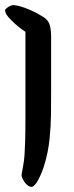

<svg xmlns="http://www.w3.org/2000/svg" viewBox="-26 -677 292 755"><path d="M74 -552Q72 -553 59.5 -562Q47 -571 32.5 -584Q18 -597 6 -611Q-6 -625 -6 -637Q-6 -639 -2.5 -642.5Q1 -646 6.5 -649.5Q12 -653 17.5 -655Q23 -657 28 -657Q40 -656 55.5 -651.5Q71 -647 87.5 -640Q104 -633 119 -625Q134 -617 145 -610Q165 -597 170 -577.5Q175 -558 175 -534V-317Q175 -272 174.5 -226Q174 -180 169 -132Q167 -109 161 -78.5Q155 -48 145.5 -19.5Q136 9 124 31Q112 53 100 58Q91 58 83 52Q75 46 69.5 37.5Q64 29 61 21Q58 13 59 9Q63 -14 66 -30.5Q69 -47 70.5 -69Q72 -91 73 -124Q74 -157 74 -214Z"/></svg>

Font: BM YEONSUNG
Style: Regular
Weight: 400
Designer: Bongjin Kim; Myungsoo Han; Jaehyun Keum; Jihee Min; Dokyung Lee; Chorong Kim; Jooyeon Kang; Sang-a Kim;
Foundry: Sandoll Communications Inc.
Version: Version 1.000;PS 1;hotconv 16.6.51;makeotf.lib2.5.65220